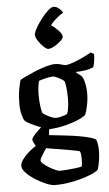

<svg xmlns="http://www.w3.org/2000/svg" viewBox="-66 -873 631 1115"><g transform="rotate(-5 250.0 -316.0)"><path d="M208 200Q189 200 158.5 187.5Q128 175 97 155.5Q66 136 44.5 114Q23 92 23 72Q23 55 38 34.5Q53 14 75 -5Q97 -24 117 -36Q112 -44 106.5 -55Q101 -66 100 -75Q100 -81 109.5 -93Q119 -105 132 -118Q145 -131 157 -141Q128 -152 99.5 -166Q71 -180 64 -189Q57 -199 50 -226.5Q43 -254 43 -286Q43 -331 49 -366.5Q55 -402 62 -425Q72 -432 97 -444Q122 -456 153.5 -469Q185 -482 216.5 -491Q248 -500 270 -500Q284 -500 301 -495.5Q318 -491 329 -488Q354 -491 384 -502.5Q414 -514 440.5 -527Q467 -540 482 -549L500 -539Q501 -519 497.5 -497Q494 -475 489 -462Q469 -453 442 -448.5Q415 -444 388 -444V-439Q396 -433 407.5 -425Q419 -417 426 -404Q432 -388 436.5 -364Q441 -340 441 -318Q441 -281 434 -246.5Q427 -212 419 -192Q408 -180 376.5 -166Q345 -152 300 -140.5Q255 -129 203 -126L199 -92Q208 -91 234.5 -88Q261 -85 297 -81Q333 -77 368.5 -71Q404 -65 432 -57.5Q460 -50 470 -41Q475 -28 477.5 -11Q480 6 480 20Q480 50 475 82Q470 114 463 133Q448 147 408 162.5Q368 178 315 189Q262 200 208 200ZM248 -188Q263 -188 284 -194Q305 -200 314 -205Q320 -217 323.5 -243Q327 -269 327 -298Q327 -330 323.5 -359Q320 -388 316 -396Q313 -400 300 -408Q287 -416 273 -422.5Q259 -429 252 -429Q237 -429 210.5 -423Q184 -417 169 -411Q165 -399 162 -376Q159 -353 159 -329Q159 -292 163.5 -261Q168 -230 172 -224Q176 -218 191 -209.5Q206 -201 222 -194.5Q238 -188 248 -188ZM244 120Q260 120 285 118Q310 116 334 113Q358 110 373 106Q374 100 375 84.5Q376 69 376 60Q376 33 370 18Q367 16 348.5 12Q330 8 303.5 3.5Q277 -1 250 -5.5Q223 -10 202.5 -13Q182 -16 176 -18Q163 0 150 21.5Q137 43 137 51Q137 59 150 70.5Q163 82 182 93.5Q201 105 218.5 112.5Q236 120 244 120ZM239 -591Q229 -591 212 -607Q195 -623 181.5 -644Q168 -665 168 -679Q168 -692 182 -717Q196 -742 216 -768.5Q236 -795 256.5 -813.5Q277 -832 290 -832Q306 -832 323 -817.5Q340 -803 341 -792Q322 -782 299.5 -762Q277 -742 266 -727Q286 -714 307 -692Q328 -670 328 -656Q328 -645 311.5 -629.5Q295 -614 274 -602.5Q253 -591 239 -591Z"/></g></svg>

Font: Texturina 72pt
Style: Bold
Weight: 700
Designer: Guillermo Torres Carreño
Foundry: Omnibus-Type
Version: Version 1.002; ttfautohint (v1.8.3)